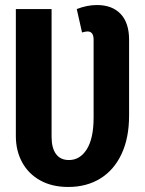

<svg xmlns="http://www.w3.org/2000/svg" viewBox="-20 -728 577 763"><path d="M493 -570V-269Q493 -180 463 -116Q433 -52 378.5 -18.5Q324 15 251 15Q187 15 140 -11Q93 -37 68 -83Q43 -129 43 -187V-692H185V-184Q185 -140 202.5 -116Q220 -92 254 -92Q298 -92 325 -135Q352 -178 352 -261V-570Q352 -603 328 -603Q320 -603 306 -599L285 -692Q326 -708 365 -708Q426 -708 459.5 -672.5Q493 -637 493 -570Z"/></svg>

Font: Fira Sans Extra Condensed SemiBold
Style: Regular
Weight: 600
Width: 1
Designer: Carrois Corporate & Edenspiekermann AG
Foundry: Carrois Corporate GbR & Edenspiekermann AG
Version: Version 4.203